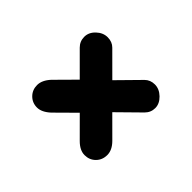

<svg xmlns="http://www.w3.org/2000/svg" viewBox="-66 -459 501 501"><g transform="rotate(45 184.5 -208.0)"><path d="M64.9 -267.6Q53.2 -279.3 53.2 -295.9Q53.2 -312.5 66.9 -325.4Q80.6 -338.4 97.4 -338.4Q114.3 -338.4 125 -327.6L185.1 -267.6L244.1 -327.6Q254.9 -338.4 271.5 -338.4Q288.1 -338.4 302 -325Q315.9 -311.5 315.9 -295.4Q315.9 -279.3 304.2 -267.6L244.1 -208.5L296.9 -155.8Q314 -138.7 314 -120.4Q314 -102.1 302 -90.1Q290 -78.1 272.2 -78.1Q254.4 -78.1 237.3 -95.2L185.1 -147.5L132.3 -95.2Q113.8 -78.1 96.4 -78.1Q79.1 -78.1 67.1 -90.1Q55.2 -102.1 55.2 -119.9Q55.2 -137.7 71.8 -155.8L124 -208.5Z"/></g></svg>

Font: Behdad
Style: Regular
Weight: 400
Designer: Mohammad Saleh Souzanchi
Foundry: http://font-store.ir
Version: Version:1.0.1;RFB:1.2.5;Building:2018-09-04 19:53:52.209180